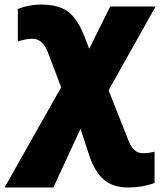

<svg xmlns="http://www.w3.org/2000/svg" viewBox="-46 -582 712 842"><path d="M132.8 -562Q210.9 -562 252.9 -530.5Q294.9 -499 325.2 -419.9L345.2 -368.2L437 -553.2H636.2L430.2 -186L518.1 36.1Q539.1 89.8 580.1 89.8Q606.4 89.8 631.8 83V220.2Q579.1 240.2 514.2 240.2Q448.7 240.2 407.7 204.3Q366.7 168.5 342.8 91.8L307.1 -17.1L188 240.2H-25.9L222.2 -199.2L164.1 -352.1Q140.6 -412.1 97.2 -412.1Q67.4 -412.1 32.2 -399.9V-543Q83.5 -562 132.8 -562Z"/></svg>

Font: Open Sans ExtBd
Style: Bold
Weight: 800
Foundry: Ascender Corporation
Version: Version 1.10